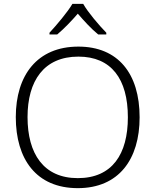

<svg xmlns="http://www.w3.org/2000/svg" viewBox="-20 -967 808 997"><path d="M412 -947H356C331 -904 274 -837 237 -797V-788H277C313 -818 352 -859 384 -896C416 -859 454 -817 490 -788H532V-797C494 -836 436 -904 412 -947ZM705 -358C705 -585 593 -725 387 -725C173 -725 62 -576 62 -359C62 -141 168 10 384 10C597 10 705 -140 705 -358ZM123 -359C123 -547 208 -673 387 -673C558 -673 644 -557 644 -358C644 -167 563 -42 384 -42C206 -42 123 -169 123 -359Z"/></svg>

Font: Noto Sans Gujarati UI Light
Style: Regular
Weight: 300
Designer: Jelle Bosma - Monotype Design Team, Universal Thirst
Foundry: Monotype Imaging Inc.
Version: Version 2.106